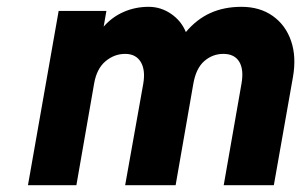

<svg xmlns="http://www.w3.org/2000/svg" viewBox="-20 -543 883 563"><path d="M62 0 152 -511H292L284 -465Q309 -493.5 343 -508.2Q377 -523 416 -523Q451.5 -523 481.5 -502.5Q511.5 -482 525 -449Q556.5 -486.5 596.8 -504.8Q637 -523 688 -523Q742 -523 779.8 -496.2Q817.5 -469.5 833.5 -423Q849.5 -376.5 839 -317L783 0H636L688 -297Q695.5 -339 681.5 -362Q667.5 -385 635 -385Q603.5 -385 579.2 -364Q555 -343 547 -298L495 0H347L400 -297Q407 -337.5 392.8 -361.2Q378.5 -385 347 -385Q315 -385 289.2 -363.2Q263.5 -341.5 256 -298L204 0Z"/></svg>

Font: Overpass Black
Style: Italic
Weight: 900
Italic angle: -10°
Designer: Delve Withrington, Dave Bailey, Thomas Jockin
Foundry: Delve Fonts LLC
Version: Version 4.000